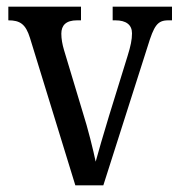

<svg xmlns="http://www.w3.org/2000/svg" viewBox="-20 -556 539 576"><path d="M70 -442 206 0H290L423 -417C442 -479 452 -495 485 -495H496V-536H318V-495H326C358 -495 376 -482 376 -456C376 -437 372 -418 363 -389L307 -208C290 -152 274 -97 267 -71C260 -105 244 -170 228 -220L172 -406C167 -423 164 -439 164 -455C164 -480 178 -495 211 -495H223V-536H5V-495C40 -495 57 -484 70 -442Z"/></svg>

Font: Noto Serif Bengali Condensed
Style: Regular
Weight: 400
Width: 3
Designer: Juan Bruce, Universal Thirst, Indian Type Foundry and the Monotype Design Team.
Foundry: Monotype Imaging Inc.
Version: Version 2.003